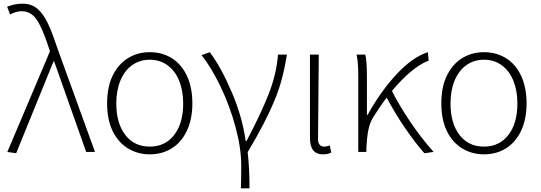

<svg xmlns="http://www.w3.org/2000/svg" viewBox="-20 -827 2943 1045"><path d="M20 0 252 -548 243 -575Q210 -676 179 -721Q148 -766 98 -766Q67 -766 35 -748L19 -790Q59 -807 103 -807Q150 -807 183 -780Q214 -754 238.5 -704Q263 -654 289 -574L497 0H449L275 -492H271L68 7Z M677 -19Q623 -52 593 -114Q563 -176 563 -264Q563 -355 594 -417Q624 -478 676.5 -510.5Q729 -543 795 -543Q863 -543 915.5 -510Q968 -477 997.5 -414Q1027 -351 1027 -264Q1027 -179 997.5 -116Q968 -53 915.5 -20Q863 13 795 13Q730 13 677 -19ZM977 -264Q977 -334 955 -388Q933 -442 891.5 -472Q850 -502 795 -502Q741 -502 699.5 -472.5Q658 -443 635.5 -389Q613 -335 613 -264Q613 -156 662 -92.5Q711 -29 795 -29Q879 -29 928 -92.5Q977 -156 977 -264Z M1293 75Q1293 -21 1262 -135.5Q1231 -250 1181 -354.5Q1131 -459 1077 -527L1122 -543Q1185 -458 1242 -324Q1299 -190 1317 -60H1322Q1397 -201 1441 -312Q1485 -423 1493 -530H1542Q1530 -458 1514 -397.5Q1498 -337 1473 -278Q1423 -157 1328 1Q1338 87 1338 198H1291Q1293 151 1293 75Z M1667 -76V-530H1715Q1715 -443 1713 -297Q1711 -151 1711 -69Q1711 -49 1720 -39Q1729 -29 1744 -29Q1756 -29 1775 -35L1783 3Q1767 13 1737 13Q1667 13 1667 -76Z M1921 -530H1968Q1977 -499 1977 -410V-202H1981Q2051 -329 2138.5 -423Q2226 -517 2309 -543L2313 -497Q2245 -471 2165.5 -390Q2086 -309 2012 -190Q1993 -160 1985 -120Q1977 -80 1974 -25V0H1930V-396Q1930 -440 1928.5 -470.5Q1927 -501 1921 -530ZM2079 -306 2112 -334Q2153 -253 2213 -164Q2273 -75 2340 0L2290 7Q2240 -49 2184 -131Q2128 -213 2079 -306Z M2496 -19Q2442 -52 2412 -114Q2382 -176 2382 -264Q2382 -355 2413 -417Q2443 -478 2495.5 -510.5Q2548 -543 2614 -543Q2682 -543 2734.5 -510Q2787 -477 2816.5 -414Q2846 -351 2846 -264Q2846 -179 2816.5 -116Q2787 -53 2734.5 -20Q2682 13 2614 13Q2549 13 2496 -19ZM2796 -264Q2796 -334 2774 -388Q2752 -442 2710.5 -472Q2669 -502 2614 -502Q2560 -502 2518.5 -472.5Q2477 -443 2454.5 -389Q2432 -335 2432 -264Q2432 -156 2481 -92.5Q2530 -29 2614 -29Q2698 -29 2747 -92.5Q2796 -156 2796 -264Z"/></svg>

Font: Merged Yaku Han JP ExtraLight
Style: Regular
Weight: 250
Designer: Ryoko NISHIZUKA 西塚涼子 (kana, bopomofo & ideographs); Paul D. Hunt (Latin, Greek & Cyrillic); Sandoll Communications 산돌커뮤니
Foundry: Adobe
Version: Version 2.004